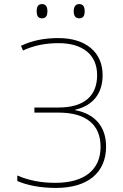

<svg xmlns="http://www.w3.org/2000/svg" viewBox="-20 -912 603 943"><path d="M369 -822C391 -822 396 -838 396 -857C396 -875 391 -892 369 -892C349 -892 342 -876 342 -857C342 -837 349 -822 369 -822ZM186 -822C208 -822 213 -839 213 -857C213 -874 208 -892 186 -892C166 -892 160 -876 160 -857C160 -837 166 -822 186 -822ZM255 11C411 11 501 -64 501 -192C501 -289 447 -353 349 -371V-373C436 -393 484 -452 484 -543C484 -656 401 -725 267 -725C197 -725 138 -713 83 -687L93 -664C150 -690 205 -700 268 -700C383 -700 457 -646 457 -543C457 -439 391 -384 268 -384H149V-359H267C404 -359 474 -299 474 -191C474 -77 393 -14 252 -14C180 -14 121 -26 65 -50V-23C113 -2 178 11 255 11Z"/></svg>

Font: Noto Sans Mono SemiCondensed Thin
Style: Regular
Weight: 100
Width: 4
Designer: Monotype Design Team
Foundry: Monotype Imaging Inc.
Version: Version 2.014